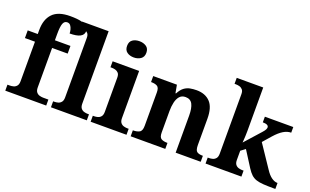

<svg xmlns="http://www.w3.org/2000/svg" viewBox="-85 -1185 2583 1600"><g transform="rotate(20 1207.0 -385.0)"><path d="M19 0V-53H41Q56 -53 72.5 -57.5Q89 -62 100.5 -76Q112 -90 112 -118V-468H23V-536H112V-573Q112 -666 161 -717.5Q210 -769 316 -769Q381 -769 417 -759.5Q453 -750 468 -733.5Q483 -717 483 -696Q483 -631 360 -631Q360 -647 355 -666Q350 -685 339.5 -698.5Q329 -712 310 -712Q285 -712 274.5 -684.5Q264 -657 264 -591V-536H402V-468H264V-118Q264 -90 275.5 -76Q287 -62 304 -57.5Q321 -53 335 -53H382V0Z M424 0V-53H436Q451 -53 467.5 -57.5Q484 -62 495.5 -76Q507 -90 507 -118V-646Q507 -673 495 -686Q483 -699 466.5 -703Q450 -707 436 -707H424V-760H659V-118Q659 -90 670.5 -76Q682 -62 699 -57.5Q716 -53 730 -53H742V0Z M930 -626Q894 -626 869.5 -643.5Q845 -661 845 -698Q845 -736 869.5 -753Q894 -770 930 -770Q965 -770 990.5 -753Q1016 -736 1016 -698Q1016 -661 990.5 -643.5Q965 -626 930 -626ZM776 0V-53H788Q803 -53 819.5 -57.5Q836 -62 847.5 -76Q859 -90 859 -118V-422Q859 -449 847 -462Q835 -475 818.5 -479Q802 -483 788 -483H776V-536H1011V-118Q1011 -90 1022.5 -76Q1034 -62 1051 -57.5Q1068 -53 1082 -53H1094V0Z M1131 0V-53H1133Q1167 -53 1189 -65Q1211 -77 1211 -122V-418Q1211 -460 1191.5 -471.5Q1172 -483 1139 -483H1136V-536H1346L1359 -465H1364Q1384 -503 1407.5 -520.5Q1431 -538 1458.5 -543.5Q1486 -549 1517 -549Q1594 -549 1638 -503Q1682 -457 1682 -356V-124Q1682 -78 1698.5 -65.5Q1715 -53 1749 -53H1752V0H1530V-329Q1530 -394 1512 -429Q1494 -464 1450 -464Q1417 -464 1398 -442.5Q1379 -421 1371 -385.5Q1363 -350 1363 -309V-118Q1363 -76 1382.5 -64.5Q1402 -53 1435 -53H1438V0Z M1795 0V-53H1807Q1822 -53 1838.5 -57.5Q1855 -62 1866.5 -76Q1878 -90 1878 -118V-646Q1878 -673 1866 -686Q1854 -699 1837.5 -703Q1821 -707 1807 -707H1795V-760H2030V-374Q2030 -356 2029 -331.5Q2028 -307 2026.5 -288.5Q2025 -270 2025 -270L2151 -411Q2168 -430 2173 -441Q2178 -452 2178 -459Q2178 -486 2126 -486V-536H2378V-486Q2344 -486 2310 -465.5Q2276 -445 2237 -401L2174 -329L2307 -131Q2333 -91 2360 -72Q2387 -53 2411 -53H2414V0H2400Q2345 0 2307.5 -2.5Q2270 -5 2244 -13.5Q2218 -22 2198.5 -40Q2179 -58 2159 -89L2070 -229L2030 -199V-118Q2030 -90 2041.5 -76Q2053 -62 2070 -57.5Q2087 -53 2101 -53H2113V0Z"/></g></svg>

Font: Noto Serif Bengali
Style: Bold
Weight: 700
Designer: Juan Bruce, Universal Thirst, Indian Type Foundry and the Monotype Design Team.
Foundry: Monotype Imaging Inc.
Version: Version 2.003; ttfautohint (v1.8.4.7-5d5b)